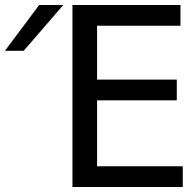

<svg xmlns="http://www.w3.org/2000/svg" viewBox="-130 -749 752 769"><path d="M-35.2 -545.4 123.5 -729H26.9L-110.4 -545.4ZM602.1 0V-83H258.8V-347.2H578.1V-430.2H258.8V-646H592.8V-729H160.2V0Z"/></svg>

Font: Hack Dev
Style: Regular
Weight: 400
Designer: Christopher Simpkins
Foundry: Christopher Simpkins
Version: Version 2.0315